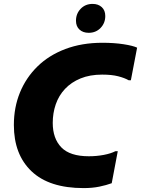

<svg xmlns="http://www.w3.org/2000/svg" viewBox="-20 -951 722 983"><path d="M51 -311Q51 -401 82 -477Q113 -553 171.5 -610.5Q230 -668 314.5 -700Q399 -732 504 -732Q565 -732 613 -724.5Q661 -717 682 -707L650 -540H639Q618 -552 585 -560.5Q552 -569 503 -569Q440 -569 392.5 -549.5Q345 -530 313 -496Q281 -462 265.5 -417Q250 -372 250 -322Q250 -242 294 -196.5Q338 -151 435 -151Q475 -151 511.5 -158Q548 -165 571 -177H583L552 -13Q525 -3 489 4.5Q453 12 408 12Q232 12 141.5 -74Q51 -160 51 -311ZM434 -783Q405 -783 387 -799.5Q369 -816 369 -845Q369 -881 393 -906Q417 -931 454 -931Q483 -931 501 -914.5Q519 -898 519 -869Q519 -833 495 -808Q471 -783 434 -783Z"/></svg>

Font: Kufam ExtraBold
Style: Italic
Weight: 800
Italic angle: -11°
Designer: Artur Schmal
Foundry: Original Type
Version: Version 1.301; ttfautohint (v1.8.3)